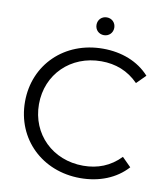

<svg xmlns="http://www.w3.org/2000/svg" viewBox="-95 -957 908 1043"><g transform="rotate(10 359.5 -435.5)"><path d="M418 7C522 7 614 -29 676 -98L627 -147C570 -88 501 -62 422 -62C253 -62 128 -185 128 -350C128 -515 253 -638 422 -638C501 -638 570 -612 627 -554L676 -603C614 -672 522 -707 419 -707C208 -707 51 -556 51 -350C51 -144 208 7 418 7ZM410 -780C438 -780 459 -801 459 -829C459 -857 438 -878 410 -878C382 -878 361 -857 361 -829C361 -801 382 -780 410 -780Z"/></g></svg>

Font: Montserrat-Alt1
Style: Regular
Weight: 400
Designer: Differentunic
Foundry: Differentunic
Version: Version 7.222